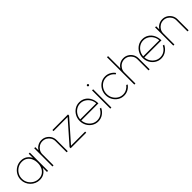

<svg xmlns="http://www.w3.org/2000/svg" viewBox="349 -2229 3720 3720"><g transform="rotate(-45 2209.0 -368.5)"><path d="M497 -500H527V0H497V-117Q470 -58.5 418 -22.8Q366 13 293 13Q238.5 13 191 -7.5Q143.5 -28 107.2 -64.2Q71 -100.5 50.5 -148Q30 -195.5 30 -250Q30 -323 65.5 -383Q101 -443 160.8 -478.5Q220.5 -514 293 -514Q366 -514 418 -478.2Q470 -442.5 497 -384ZM293 -17Q357.5 -17 402.8 -48.5Q448 -80 471.5 -133Q495 -186 495 -250Q495 -315.5 471 -368.5Q447 -421.5 401.8 -452.8Q356.5 -484 293 -484Q228.5 -484 175.5 -452.5Q122.5 -421 91.2 -367.8Q60 -314.5 60 -250Q60 -184.5 92.2 -131.8Q124.5 -79 177.5 -48Q230.5 -17 293 -17Z M1066 -304.5V0H1036V-304.5Q1036 -354.5 1011.8 -395Q987.5 -435.5 946.8 -459.8Q906 -484 856.5 -484Q807 -484 766.2 -459.8Q725.5 -435.5 701.2 -395Q677 -354.5 677 -304.5V0H647V-500H677V-412.5Q704.5 -458.5 752 -486.2Q799.5 -514 856.5 -514Q914.5 -514 962 -485.8Q1009.5 -457.5 1037.8 -410Q1066 -362.5 1066 -304.5Z M1573 -470 1186 -30H1573V0H1146V-30L1533 -470H1146V-500H1573Z M1893 13Q1824 13 1767.2 -22.5Q1710.5 -58 1676.8 -117.8Q1643 -177.5 1643 -250Q1643 -323 1676.8 -383Q1710.5 -443 1767.2 -478.5Q1824 -514 1893 -514Q1964.5 -514 2020.2 -479Q2076 -444 2108.2 -381.2Q2140.5 -318.5 2142 -235H1673Q1678 -172.5 1708.8 -123.2Q1739.5 -74 1787.5 -45.5Q1835.5 -17 1893 -17Q1957 -17 2008 -51Q2059 -85 2089 -145L2119 -138Q2089 -71.5 2028.5 -29.2Q1968 13 1893 13ZM1673 -265H2112Q2110 -323.5 2080 -373.5Q2050 -423.5 2001 -453.8Q1952 -484 1893 -484Q1833.5 -484 1785.2 -454.5Q1737 -425 1707 -375.2Q1677 -325.5 1673 -265Z M2232 -500H2262V0H2232ZM2247.5 -605Q2238 -605 2231.2 -611.2Q2224.5 -617.5 2224.5 -627Q2224.5 -637 2231.2 -643Q2238 -649 2247.5 -649Q2256.5 -649 2263 -643Q2269.5 -637 2269.5 -627Q2269.5 -617.5 2263 -611.2Q2256.5 -605 2247.5 -605Z M2775 -106 2801 -92Q2767.5 -44 2715.2 -15.5Q2663 13 2602 13Q2533 13 2476.2 -22.5Q2419.5 -58 2385.8 -117.8Q2352 -177.5 2352 -250Q2352 -323 2385.8 -383Q2419.5 -443 2476.2 -478.5Q2533 -514 2602 -514Q2663 -514 2715.2 -485.5Q2767.5 -457 2801 -409L2775 -395Q2743 -438 2696.5 -461Q2650 -484 2602 -484Q2540 -484 2490.2 -452Q2440.5 -420 2411.2 -366.8Q2382 -313.5 2382 -250Q2382 -185.5 2411.8 -132.8Q2441.5 -80 2491.5 -48.5Q2541.5 -17 2602 -17Q2654.5 -17 2700.2 -42Q2746 -67 2775 -106Z M3310 -304.5V0H3280V-304.5Q3280 -354.5 3255.8 -395Q3231.5 -435.5 3190.8 -459.8Q3150 -484 3100.5 -484Q3051 -484 3010.2 -459.8Q2969.5 -435.5 2945.2 -395Q2921 -354.5 2921 -304.5V0H2891V-750H2921V-412.5Q2948.5 -458.5 2996 -486.2Q3043.5 -514 3100.5 -514Q3158.5 -514 3206 -485.8Q3253.5 -457.5 3281.8 -410Q3310 -362.5 3310 -304.5Z M3620 13Q3551 13 3494.2 -22.5Q3437.5 -58 3403.8 -117.8Q3370 -177.5 3370 -250Q3370 -323 3403.8 -383Q3437.5 -443 3494.2 -478.5Q3551 -514 3620 -514Q3691.5 -514 3747.2 -479Q3803 -444 3835.2 -381.2Q3867.5 -318.5 3869 -235H3400Q3405 -172.5 3435.8 -123.2Q3466.5 -74 3514.5 -45.5Q3562.5 -17 3620 -17Q3684 -17 3735 -51Q3786 -85 3816 -145L3846 -138Q3816 -71.5 3755.5 -29.2Q3695 13 3620 13ZM3400 -265H3839Q3837 -323.5 3807 -373.5Q3777 -423.5 3728 -453.8Q3679 -484 3620 -484Q3560.5 -484 3512.2 -454.5Q3464 -425 3434 -375.2Q3404 -325.5 3400 -265Z M4378 -304.5V0H4348V-304.5Q4348 -354.5 4323.8 -395Q4299.5 -435.5 4258.8 -459.8Q4218 -484 4168.5 -484Q4119 -484 4078.2 -459.8Q4037.5 -435.5 4013.2 -395Q3989 -354.5 3989 -304.5V0H3959V-500H3989V-412.5Q4016.5 -458.5 4064 -486.2Q4111.5 -514 4168.5 -514Q4226.5 -514 4274 -485.8Q4321.5 -457.5 4349.8 -410Q4378 -362.5 4378 -304.5Z"/></g></svg>

Font: Urbanist Thin
Style: Regular
Weight: 100
Designer: Corey Hu
Foundry: Corey Hu
Version: Version 1.330; ttfautohint (v1.8.4.7-5d5b)